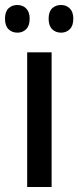

<svg xmlns="http://www.w3.org/2000/svg" viewBox="-40 -750 314 770"><path d="M167 0H69V-540H167ZM-20 -675Q-20 -703 -6 -716.5Q8 -730 30 -730Q51 -730 65 -716Q79 -702 79 -675Q79 -647 65 -633Q51 -619 30 -619Q8 -619 -6 -633Q-20 -647 -20 -675ZM155 -675Q155 -703 169 -716.5Q183 -730 205 -730Q226 -730 240 -716Q254 -702 254 -675Q254 -647 240 -633Q226 -619 205 -619Q183 -619 169 -633Q155 -647 155 -675Z"/></svg>

Font: Noto Sans Myanmar Condensed Medium
Style: Regular
Weight: 500
Width: 3
Designer: Monotype Design Team
Foundry: Monotype Imaging Inc.
Version: Version 2.107; ttfautohint (v1.8.4.7-5d5b)